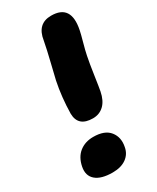

<svg xmlns="http://www.w3.org/2000/svg" viewBox="-189 -774 688 842"><g transform="rotate(-30 154.5 -352.5)"><path d="M162.1 -235.8Q88.4 -235.8 86.9 -301.8Q88.4 -385.3 104 -460.9Q106.9 -474.6 122.3 -537.1Q137.7 -599.6 145 -639.2Q156.7 -717.8 227.1 -717.8Q328.1 -717.8 304.2 -600.1Q301.3 -584.5 290.8 -546.9Q280.3 -509.3 275.9 -486.8Q269 -453.1 260.7 -396Q252.4 -338.9 249 -321.8Q240.7 -279.3 218 -257.6Q195.3 -235.8 162.1 -235.8ZM118.2 13.2Q60.5 13.2 33.2 -10.3Q5.9 -33.7 14.2 -76.2Q22.9 -120.1 51.5 -142.6Q80.1 -165 121.1 -165Q179.2 -165 203.9 -133.5Q228.5 -102.1 219.2 -57.1Q213.4 -24.4 187 -5.6Q160.6 13.2 118.2 13.2Z"/></g></svg>

Font: Shantell Sans Irregular
Style: Italic
Weight: 800
Italic angle: -11.31°
Designer: Stephen Nixon, Anya Danilova, Shantell Martin
Foundry: Arrow Type
Version: Version 1.006;[9816181b4]